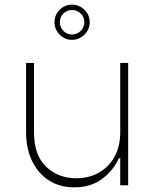

<svg xmlns="http://www.w3.org/2000/svg" viewBox="-20 -795 652 824"><path d="M530 0H496V-116H490Q467 -64 418.5 -27.5Q370 9 299 9Q236 9 189.5 -21Q143 -51 117.5 -104.5Q92 -158 92 -227V-525H126V-227Q126 -129 178 -79.5Q230 -30 308 -30Q362 -30 405 -54.5Q448 -79 472 -123.5Q496 -168 496 -227V-525H530ZM214 -700Q214 -731 236 -753Q258 -775 289 -775Q320 -775 342.5 -753Q365 -731 365 -700Q365 -669 342.5 -646.5Q320 -624 289 -624Q258 -624 236 -646.5Q214 -669 214 -700ZM342 -700Q342 -722 326.5 -737Q311 -752 289 -752Q267 -752 252 -737Q237 -722 237 -700Q237 -678 252 -662.5Q267 -647 289 -647Q311 -647 326.5 -662.5Q342 -678 342 -700Z"/></svg>

Font: Be Vietnam Thin
Style: Regular
Weight: 100
Designer: Gabriel Lam
Foundry: TypeRant
Version: Version 4.000